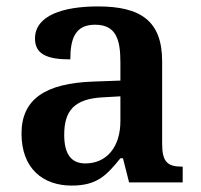

<svg xmlns="http://www.w3.org/2000/svg" viewBox="-20 -568 626 598"><path d="M203 10C282 10 311 -21 355 -75H363L382 0H549V-49H546C501 -49 485 -65 485 -120V-377C485 -503 418 -548 285 -548C177 -548 89 -520 89 -448C89 -400 125 -383 199 -383C199 -449 215 -491 276 -491C341 -491 355 -446 355 -374V-317L272 -314C121 -309 47 -259 47 -152C47 -42 115 10 203 10ZM246 -59C201 -59 180 -89 180 -148C180 -222 210 -261 303 -265L355 -268V-191C355 -110 312 -59 246 -59Z"/></svg>

Font: Noto Serif Devanagari SemiBold
Style: Regular
Weight: 600
Designer: Universal Thirst, Indian Type Foundry and the Monotype Design Team
Foundry: Monotype Imaging Inc.
Version: Version 2.004